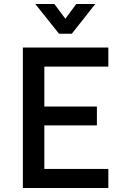

<svg xmlns="http://www.w3.org/2000/svg" viewBox="-20 -937 612 957"><path d="M94 0V-700H520V-605H201V-406H463V-312H201V-95H520V0ZM274 -769 156 -917H251L336 -803H276L360 -917H455L338 -769Z"/></svg>

Font: Inclusive Sans Medium
Style: Regular
Weight: 500
Designer: Olivia King
Foundry: Olivia King
Version: Version 2.004